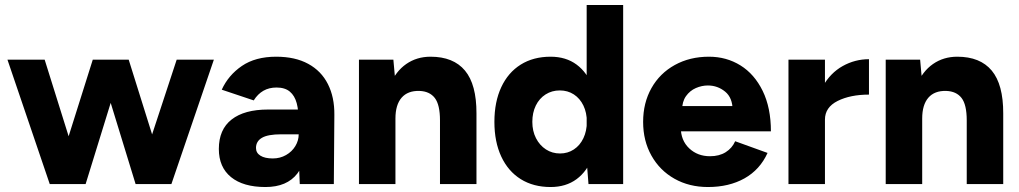

<svg xmlns="http://www.w3.org/2000/svg" viewBox="-20 -740 4099 772"><path d="M690.4 -500H839.9L669.2 0H525.9ZM353 -500H478.7L324.3 0H195.4ZM10 -500H159.6L316.1 0H180ZM371.8 -500H497.5L654.1 0H525.2Z M1181 -105.3V-250.6Q1181 -295.3 1173 -325.2Q1165 -355.1 1145.4 -371.6Q1125.8 -388.1 1091.8 -388.1Q1061.8 -388.1 1039.1 -375.1Q1016.3 -362 1000.2 -336.3L871.6 -379.4Q898.1 -437.5 952.5 -474.8Q1006.9 -512 1090.6 -512Q1166.8 -512 1219.3 -483.3Q1271.8 -454.7 1298.4 -402Q1325.1 -349.3 1324.4 -278.2L1322.3 0H1185.3ZM859.9 -141Q859.9 -219.4 911.3 -259.5Q962.6 -299.6 1057.8 -299.6H1190.9V-200H1111.5Q1057 -200 1033.2 -185.9Q1009.3 -171.9 1009.3 -145Q1009.3 -125.1 1027.2 -114Q1045 -102.9 1077.1 -102.9Q1106.2 -102.9 1130.1 -116.6Q1154 -130.2 1167.5 -152.6Q1181 -174.9 1181 -200H1217.6Q1217.6 -96.8 1175.7 -42.4Q1133.9 12 1047.4 12Q958 12 909 -27.8Q859.9 -67.7 859.9 -141Z M1423.3 -500H1561.7L1570 -408V0H1423.3ZM1749.1 -256H1895.8V0H1749.1ZM1666.8 -374.4Q1619.7 -375.8 1594.8 -347.2Q1570 -318.5 1570 -263.5H1524.3Q1524.3 -341.3 1547.7 -397.3Q1571.1 -453.2 1613.4 -482.6Q1655.7 -512 1711.1 -512Q1803.1 -512 1849.6 -456.2Q1896.1 -400.4 1895.8 -284.1V-256H1749.1Q1749.1 -319 1728.3 -346Q1707.5 -372.9 1666.8 -374.4Z M2338.9 -93V-720H2485.6V0H2346.2ZM1967.9 -250Q1967.9 -330.3 1995.5 -389.5Q2023.1 -448.6 2073.8 -480.3Q2124.6 -512 2193.9 -512Q2255.5 -512 2298.4 -480.3Q2341.2 -448.6 2363.3 -389.8Q2385.4 -331.1 2385.4 -250Q2385.4 -168.9 2363.3 -110.2Q2341.2 -51.4 2298.4 -19.7Q2255.5 12 2193.9 12Q2124.6 12 2073.8 -19.7Q2023.1 -51.4 1995.5 -110.5Q1967.9 -169.7 1967.9 -250ZM2339.6 -250.2Q2339.6 -286.9 2325.8 -315.6Q2311.9 -344.3 2287.3 -360.4Q2262.6 -376.4 2230.9 -376.4Q2199.1 -376.4 2173.8 -360.4Q2148.5 -344.3 2134.4 -315.6Q2120.4 -286.9 2120.4 -250Q2120.4 -213.1 2135.1 -184.4Q2149.8 -155.7 2175 -139.3Q2200.2 -122.9 2231.9 -122.9Q2262.8 -122.9 2287.4 -139.1Q2312 -155.3 2325.8 -184.4Q2339.6 -213.5 2339.6 -250.2Z M2565.9 -250Q2565.9 -326.3 2599.4 -385.8Q2632.9 -445.3 2693.3 -478.7Q2753.7 -512 2830.5 -512Q2900.9 -512 2957.3 -477Q3013.7 -441.9 3046.7 -374.3Q3079.7 -306.7 3079.7 -211.9H2702.3L2717.3 -228.2Q2717.3 -175.4 2751.1 -143.6Q2784.8 -111.8 2834.8 -111.8Q2871.9 -111.8 2897.8 -128Q2923.7 -144.2 2936 -172.1L3066.2 -125.1Q3035.6 -57.7 2973.5 -22.8Q2911.4 12 2826.6 12Q2751.1 12 2692 -21.3Q2632.8 -54.7 2599.4 -114.2Q2565.9 -173.7 2565.9 -250ZM2708.3 -313.6H2938.9L2925.8 -296.4Q2925.8 -346.9 2895.6 -371.6Q2865.4 -396.3 2826.2 -396.3Q2801.8 -396.3 2778 -386Q2754.1 -375.6 2738.3 -353.5Q2722.5 -331.3 2722.5 -296.4Z M3474 -502V-359.6Q3399 -359.6 3348 -334.1Q3297 -308.5 3297 -259.1L3256.9 -260.3Q3256.9 -337.3 3287.9 -392Q3318.8 -446.8 3368.3 -474.4Q3417.7 -502 3474 -502ZM3150.3 -500H3297V0H3150.3Z M3541.3 -500H3679.7L3688 -408V0H3541.3ZM3867.1 -256H4013.8V0H3867.1ZM3784.8 -374.4Q3737.7 -375.8 3712.8 -347.2Q3688 -318.5 3688 -263.5H3642.3Q3642.3 -341.3 3665.7 -397.3Q3689.1 -453.2 3731.4 -482.6Q3773.7 -512 3829.1 -512Q3921.1 -512 3967.6 -456.2Q4014.1 -400.4 4013.8 -284.1V-256H3867.1Q3867.1 -319 3846.3 -346Q3825.5 -372.9 3784.8 -374.4Z"/></svg>

Font: Oak Sans Light
Style: Regular
Weight: 400
Designer: Erik Kennedy, Walven
Foundry: Erik Kennedy, Walven
Version: Version 1.100;Glyphs 3.1.2 (3151)